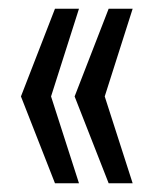

<svg xmlns="http://www.w3.org/2000/svg" viewBox="-20 -530 369 440"><path d="M106 -110 28 -309 106 -510H161L97 -309L161 -110ZM229 -110 151 -309 229 -510H284L220 -309L284 -110Z"/></svg>

Font: Saira ExtraCondensed Medium
Style: Regular
Weight: 500
Width: 2
Designer: Hector Gatti with collaboration of the Omnibus-Type team
Foundry: Omnibus-Type
Version: Version 1.101